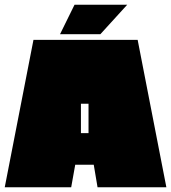

<svg xmlns="http://www.w3.org/2000/svg" viewBox="-28 -789 721 809"><path d="M673 0H383L367 -95H289L272 0H-8L113 -621H552ZM345 -228V-352H313V-228ZM508 -769 395 -645H225L286 -769Z"/></svg>

Font: Passion One Black
Style: Regular
Weight: 900
Designer: Alejandro Lo Celso
Foundry: Fontstage
Version: Version 1.002